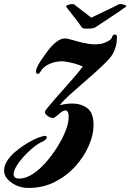

<svg xmlns="http://www.w3.org/2000/svg" viewBox="-51 -771 641 944"><path d="M306 -751Q312 -751 314 -749Q317 -746 329 -737Q341 -728 355.5 -717Q370 -706 382 -696.5Q394 -687 398 -684Q404 -687 423.5 -696.5Q443 -706 466.5 -717Q490 -728 509 -737.5Q528 -747 533 -750Q536 -752 546.5 -750.5Q557 -749 565 -745.5Q573 -742 568 -738Q555 -728 533.5 -713.5Q512 -699 488.5 -683.5Q465 -668 445.5 -655Q426 -642 415 -635Q412 -633 400 -631.5Q388 -630 376 -630Q368 -630 361.5 -631Q355 -632 353 -634Q350 -639 338.5 -654.5Q327 -670 313 -688Q299 -706 288 -720Q277 -734 275 -737Q271 -742 282.5 -746.5Q294 -751 306 -751ZM90 153Q56 153 30 141Q4 129 -13 111Q-31 91 -31 67Q-31 45 -17 22Q-3 -1 22 -23Q38 -37 62 -53.5Q86 -70 112 -83Q138 -96 158 -101Q162 -102 165 -102.5Q168 -103 170 -103Q179 -103 179 -97Q179 -84 156 -74Q133 -63 108.5 -42.5Q84 -22 63 1.5Q42 25 29 47.5Q16 70 16 85Q16 108 46 107Q77 106 110 84.5Q143 63 173.5 28.5Q204 -6 229 -45.5Q254 -85 269 -121.5Q284 -158 286 -184Q288 -209 283.5 -218.5Q279 -228 271 -228Q259 -228 243 -214Q227 -200 217 -193Q213 -191 209 -191Q197 -191 183 -201Q169 -211 170 -221Q170 -226 185 -244Q200 -262 223 -288.5Q246 -315 272 -344Q298 -373 320.5 -399.5Q343 -426 356 -444Q339 -452 314 -459Q289 -466 263 -469Q248 -471 225.5 -467Q203 -463 181 -451Q159 -439 145 -414Q141 -408 134 -408Q126 -408 126 -418Q126 -431 135.5 -449Q145 -467 158 -485Q171 -503 181 -517Q197 -540 221 -561Q245 -582 270 -582Q280 -582 303 -575Q326 -568 355.5 -561Q385 -554 412 -553Q443 -553 459 -559Q474 -564 486.5 -572.5Q499 -581 501 -591Q504 -601 514 -601Q524 -601 524 -590Q524 -564 518.5 -543.5Q513 -523 504 -507Q494 -489 469 -464Q444 -439 412 -410.5Q380 -382 347 -353.5Q314 -325 286 -299.5Q258 -274 243 -254Q277 -262 304 -262Q348 -262 378.5 -239Q409 -216 409 -156Q409 -109 386 -55.5Q363 -2 320.5 45.5Q278 93 219.5 123Q161 153 90 153Z"/></svg>

Font: Praise
Style: Regular
Weight: 400
Designer: Robert E. Leuschke
Foundry: Robert E. Leuschke
Version: Version 1.100; ttfautohint (v1.8.3)